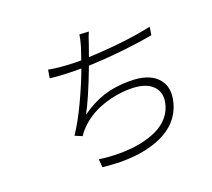

<svg xmlns="http://www.w3.org/2000/svg" viewBox="-128 -907 1212 1098"><g transform="rotate(-20 478.0 -358.0)"><path d="M848.7 -644.9 840.6 -595.9Q657.3 -562.9 445.7 -554Q377.1 -373.2 334.2 -296.9Q406.6 -347.7 476.2 -369.9Q545.8 -392 632.8 -392Q742.2 -392 793.9 -342.9Q845.5 -293.7 832.4 -213.1Q822.4 -153.4 789.1 -107.8Q755.7 -62.1 703.1 -33.2Q650.6 -4.3 582.9 10.3Q515.3 24.9 433.9 24.9Q388.1 24.9 320 18.1L315.3 -32Q375.4 -23.1 438.9 -23.1Q505.7 -23.1 563 -33.9Q620.4 -44.7 667.6 -66.8Q714.8 -88.8 745.4 -125.7Q775.9 -162.6 784.1 -210.9Q794.4 -272.7 752.3 -310.9Q710.2 -349.1 621.8 -349.1Q574.6 -349.1 526.6 -339.8Q478.7 -330.6 431.8 -312Q384.9 -293.3 343.4 -261.4Q301.8 -229.4 274.1 -187.9L231.2 -206Q276.3 -273.8 320.5 -367.2Q364.7 -460.6 399.9 -554H378.6Q286.6 -554 210.2 -562.9L218.4 -612.9Q250 -606.5 296.9 -602.3Q343.8 -598 384.9 -598H415.1Q429 -637.1 440.3 -672.9Q452.8 -716.6 455.6 -741.1L512.1 -737.9Q500 -711.6 486.5 -668Q474.4 -632.1 462.4 -600.1Q683.2 -609.4 848.7 -644.9Z"/></g></svg>

Font: Karasuma Gothic
Style: Light Italic
Weight: 300
Italic angle: 9.39998°
Designer: Rasmus Andersson / Ryoko Nishizuka
Foundry: rsms
Version: Version 1.00